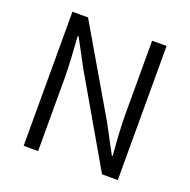

<svg xmlns="http://www.w3.org/2000/svg" viewBox="-129 -858 976 985"><g transform="rotate(20 359.0 -366.0)"><path d="M102 0H181V-401C181 -476 174 -551 170 -624H175L255 -475L530 0H616V-732H537V-335C537 -261 543 -181 549 -108H544L464 -258L187 -732H102Z"/></g></svg>

Font: Noto Sans CJK HK DemiLight
Style: Regular
Weight: 350
Designer: Ryoko NISHIZUKA 西塚涼子 (kana, bopomofo & ideographs); Paul D. Hunt (Latin, Greek & Cyrillic); Sandoll Communications 산돌커뮤니
Foundry: Adobe
Version: Version 2.004;hotconv 1.0.118;makeotfexe 2.5.65603